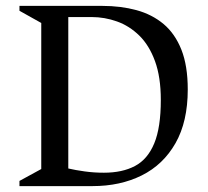

<svg xmlns="http://www.w3.org/2000/svg" viewBox="-20 -632 706 652"><path d="M46.1 0V-17.6L120.1 -58V-554L46.1 -595.4V-612H327.4Q390 -612 443.2 -597.6Q496.4 -583.1 535.5 -550.4Q574.5 -517.6 596.1 -463Q617.6 -408.4 617.6 -328Q617.6 -219 576 -145.8Q534.3 -72.6 461.3 -36.3Q388.3 0 294 0ZM211.9 -59.9Q236.2 -54.2 267.5 -49.9Q298.9 -45.5 332.9 -45.5Q395.1 -45.5 438.2 -68.2Q481.3 -90.9 503.7 -144.9Q526.1 -198.8 526.1 -292.4Q526.1 -370.3 506.4 -424.2Q486.8 -478.1 453 -511.2Q419.2 -544.2 377.3 -559.1Q335.4 -574.1 291 -574.1H211.9Z"/></svg>

Font: Ancizar Serif Light
Style: Regular
Weight: 300
Designer: Cesar Puertas, Viviana Monsalve, Julian Moncada, Julian Prieto, Jose Castro, Felipe Aragon, Mariel Hernandez, Sara Alarc
Version: Version 8.100